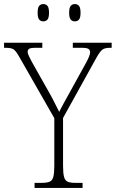

<svg xmlns="http://www.w3.org/2000/svg" viewBox="-29 -924 569 944"><path d="M141 0V-25H177Q201 -25 214.5 -30.5Q228 -36 233 -54Q238 -72 238 -108V-343L66 -644Q49 -674 37.5 -681.5Q26 -689 -1 -689H-9V-714H179V-689H147Q120 -689 113.5 -683.5Q107 -678 107 -670Q107 -660 113.5 -647.5Q120 -635 128 -619L198 -495Q216 -464 232 -433.5Q248 -403 262 -374Q270 -390 283 -414Q296 -438 314 -470L395 -617Q414 -652 414 -667Q414 -678 406 -683.5Q398 -689 371 -689H329V-714H520V-689H513Q487 -689 475 -680.5Q463 -672 445 -640L281 -344V-109Q281 -72 286 -54Q291 -36 304 -30.5Q317 -25 341 -25H377V0ZM339 -819Q326 -819 318.5 -828Q311 -837 311 -861Q311 -886 318.5 -895Q326 -904 339 -904Q352 -904 359.5 -895Q367 -886 367 -861Q367 -837 359.5 -828Q352 -819 339 -819ZM184 -819Q171 -819 163.5 -828Q156 -837 156 -861Q156 -886 163.5 -895Q171 -904 184 -904Q197 -904 204.5 -895Q212 -886 212 -861Q212 -837 204.5 -828Q197 -819 184 -819Z"/></svg>

Font: Noto Serif Lao SemiCondensed ExtraLight
Style: Regular
Weight: 200
Width: 4
Designer: Monotype Design Team
Foundry: Monotype Imaging Inc.
Version: Version 2.003; ttfautohint (v1.8.4.7-5d5b)